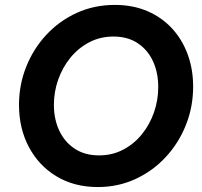

<svg xmlns="http://www.w3.org/2000/svg" viewBox="-20 -747 816 774"><path d="M374.1 7Q278.9 7 207.4 -36.3Q136 -79.5 96.3 -154.5Q56.6 -229.5 56.6 -324.2Q56.6 -405.2 85.7 -477.9Q114.7 -550.7 166.9 -606.8Q219.2 -663 289.6 -695.1Q360.1 -727.2 442.7 -727.2Q515.4 -727.2 573.7 -702.3Q631.9 -677.4 673.2 -632.7Q714.5 -588 736.5 -528Q758.6 -468.1 758.6 -397.8Q758.6 -316 729.4 -243Q700.3 -170 648.1 -113.8Q595.9 -57.5 526 -25.3Q456.1 7 374.1 7ZM379.3 -120.6Q432.4 -120.6 476.2 -143.5Q520.1 -166.4 551.8 -205.5Q583.5 -244.6 600.7 -293.9Q617.9 -343.2 617.9 -396Q617.9 -454.2 596.7 -500.2Q575.4 -546.2 535 -573Q494.6 -599.7 437.4 -599.7Q384.1 -599.7 340.1 -576.7Q296.1 -553.7 264 -514.5Q231.9 -475.2 214.6 -426.1Q197.3 -377 197.3 -324.4Q197.3 -266.2 219.1 -220Q241 -173.9 281.7 -147.2Q322.4 -120.6 379.3 -120.6Z"/></svg>

Font: Reddit Sans
Style: Italic
Weight: 400
Italic angle: -11.25°
Designer: Stephen Hutchings
Version: Version 1.013